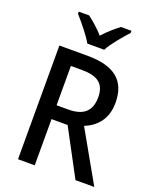

<svg xmlns="http://www.w3.org/2000/svg" viewBox="-169 -1037 914 1133"><g transform="rotate(20 288.0 -470.5)"><path d="M237 -781H343C366 -826 422 -890 456 -928V-941H390C356 -915 324 -888 290 -850C258 -886 221 -918 190 -941H125V-928C160 -888 213 -825 237 -781ZM263 -714H86V0H191V-290H292L447 0H565L385 -318C458 -348 513 -406 513 -509C513 -646 434 -714 263 -714ZM259 -624C359 -624 406 -590 406 -505C406 -420 361 -377 265 -377H191V-624Z"/></g></svg>

Font: Noto Sans Myanmar SemiCondensed Medium
Style: Regular
Weight: 500
Width: 4
Designer: Monotype Design Team
Foundry: Monotype Imaging Inc.
Version: Version 2.107